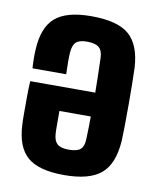

<svg xmlns="http://www.w3.org/2000/svg" viewBox="-73 -668 613 736"><g transform="rotate(10 233.0 -300.0)"><path d="M167 -373H36Q35 -382 34.5 -404.5Q34 -427 35 -443Q39 -532 83 -570.5Q127 -609 224 -609Q327 -609 371.5 -570Q416 -531 421 -443Q422 -417 422.5 -378Q423 -339 423 -296.5Q423 -254 422.5 -217.5Q422 -181 421 -159Q415 -68 369.5 -29.5Q324 9 226 9Q127 9 83 -29Q39 -67 35 -153Q34 -165 34 -194Q34 -223 34 -257.5Q34 -292 36 -323H289Q289 -355 288 -388Q287 -421 286 -458Q285 -486 271 -498Q257 -510 224 -510Q194 -510 181.5 -498Q169 -486 167 -457Q166 -442 166 -422Q166 -402 167 -373ZM226 -90Q259 -90 272 -101.5Q285 -113 286 -139Q287 -163 287.5 -185.5Q288 -208 288 -230H166Q166 -200 166 -173.5Q166 -147 167 -139Q169 -113 182.5 -101.5Q196 -90 226 -90Z"/></g></svg>

Font: Big Shoulders Text ExtraBold
Style: Regular
Weight: 800
Designer: Patric King
Foundry: XO Type Co
Version: Version 1.000; ttfautohint (v1.8.2)